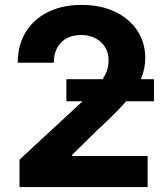

<svg xmlns="http://www.w3.org/2000/svg" viewBox="-20 -757 670 777"><path d="M58.9 0V-110.8L317.8 -350.5Q350.9 -382.5 373.4 -408Q396 -433.6 407.7 -458.3Q419.4 -483 419.4 -511.7Q419.4 -543.7 404.8 -566.9Q390.3 -590.2 365.1 -602.8Q339.8 -615.4 307.9 -615.4Q274.5 -615.4 249.6 -601.9Q224.8 -588.4 211.3 -563.2Q197.8 -538 197.8 -503.2H51.8Q51.8 -574.6 84.2 -627.1Q116.5 -679.7 174.7 -708.5Q233 -737.2 308.9 -737.2Q387.1 -737.2 445.1 -709.7Q503.2 -682.2 535.5 -633.5Q567.8 -584.9 567.8 -522Q567.8 -480.8 551.7 -440.7Q535.5 -400.6 494.3 -351.7Q453.1 -302.9 378.2 -234.7L272 -130.7V-125.7H577.4V0ZM248.6 -347.3V-436.4H603V-347.3Z"/></svg>

Font: InterMG
Style: Bold
Weight: 700
Designer: Rasmus Andersson
Foundry: rsms
Version: Version 3.019;December 26, 2023;FontCreator 15.0.0.2955 64-b